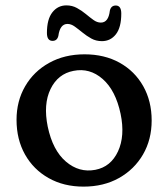

<svg xmlns="http://www.w3.org/2000/svg" viewBox="-20 -682 626 714"><path d="M294.5 -480Q368.5 -480 424.8 -448.8Q481 -417.5 512.5 -361.8Q544 -306 544 -234Q544 -163 511.8 -107.5Q479.5 -52 422.5 -20Q365.5 12 290.5 12Q217 12 160.8 -19.8Q104.5 -51.5 73 -107.5Q41.5 -163.5 41.5 -236.5Q41.5 -306 73.5 -361.2Q105.5 -416.5 162.8 -448.2Q220 -480 294.5 -480ZM334.5 -50.5Q392 -61.5 418.8 -119Q445.5 -176.5 428.5 -258.5Q410 -346 361.8 -388.2Q313.5 -430.5 253.5 -418.5Q195.5 -407.5 168 -351Q140.5 -294.5 157.5 -211Q176 -123 225.2 -81Q274.5 -39 334.5 -50.5ZM359 -529Q337 -529 319.5 -538.8Q302 -548.5 286.8 -561Q271.5 -573.5 258 -583.2Q244.5 -593 231 -593Q203 -593 197 -548.5Q192.5 -530 175.5 -530Q154.5 -530 154.5 -559.5Q154.5 -610.5 174.8 -636.2Q195 -662 227 -662Q248.5 -662 266.2 -652.2Q284 -642.5 299 -630Q314 -617.5 327.5 -607.8Q341 -598 355 -598Q383.5 -598 388.5 -642.5Q393 -661.5 410.5 -661.5Q431 -661.5 431 -631.5Q431 -580 411 -554.5Q391 -529 359 -529Z"/></svg>

Font: Fraunces 9pt SuperSoft
Style: Regular
Weight: 400
Version: Version 1.000;[b76b70a41]